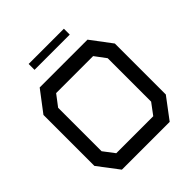

<svg xmlns="http://www.w3.org/2000/svg" viewBox="-224 -1002 1156 1156"><g transform="rotate(-45 354.0 -423.5)"><path d="M558 0H151L50 -133V-567L151 -700H558L658 -567V-133ZM565 -535 512 -606H197L143 -535V-165L197 -94H512L565 -165ZM204 -847H504V-797H204Z"/></g></svg>

Font: Turret Road
Style: Bold
Weight: 700
Designer: Noponies
Foundry: Noponies
Version: Version 1.001; ttfautohint (v1.8)